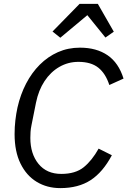

<svg xmlns="http://www.w3.org/2000/svg" viewBox="-20 -955 655 987"><path d="M290 12Q222 12 169 -20Q116 -52 85.5 -114Q55 -176 55 -266Q55 -302 59 -336.5Q63 -371 70 -403Q85 -469 114 -525Q143 -581 184.5 -622.5Q226 -664 278 -687Q330 -710 391 -710Q476 -710 533 -671Q590 -632 615 -551L542 -518Q523 -577 485.5 -607Q448 -637 383 -637Q330 -637 285 -611Q240 -585 209 -538Q178 -491 165 -427L142 -312Q138 -293 137 -277Q136 -261 136 -246Q136 -164 178 -112.5Q220 -61 295 -61Q368 -61 410.5 -95.5Q453 -130 487 -191L555 -157Q509 -70 446 -29Q383 12 290 12ZM389 -935H483L565 -792L522 -762L429 -877L290 -761L250 -793Z"/></svg>

Font: IBM Plex Sans
Style: Italic
Weight: 400
Italic angle: -11.31°
Designer: Mike Abbink, Paul van der Laan, Pieter van Rosmalen
Foundry: Bold Monday
Version: Version 3.201